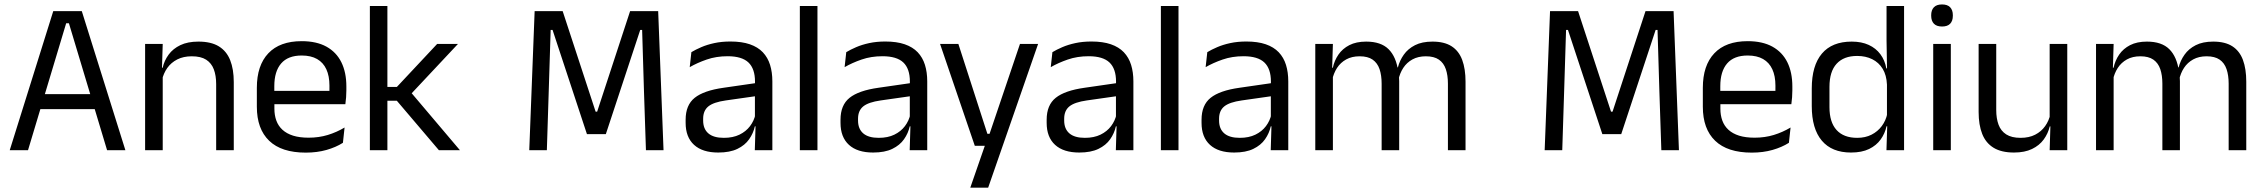

<svg xmlns="http://www.w3.org/2000/svg" viewBox="-20 -690 10398 882"><path d="M108.7 0H24.7L224.7 -639H355.7L556 0H471.9L296.6 -583H283.9ZM435.5 -188.7H144.3V-257.6H435.5Z M1053.9 0H973V-303.7Q973 -343 962.2 -371.5Q951.5 -399.9 927.2 -415.7Q902.8 -431.4 861.1 -431.4Q822.6 -431.4 794.3 -417Q766 -402.5 748.5 -377.8Q731 -353 724 -321.5L709.5 -378.9H727.2Q734.8 -412.1 754.8 -439.3Q774.8 -466.5 808.6 -482.7Q842.4 -498.9 891.5 -498.9Q949.7 -498.9 985.2 -477.1Q1020.8 -455.2 1037.3 -413.8Q1053.9 -372.3 1053.9 -312.6ZM727.5 0H646.6V-488.2H727.5L723.9 -371.1L727.5 -366.3Z M1384.6 11.1Q1273.1 11.1 1216.5 -43.4Q1159.9 -97.8 1159.9 -199.7V-286.6Q1159.9 -389.4 1212.6 -445.1Q1265.2 -500.9 1366 -500.9Q1433.9 -500.9 1479.6 -475.7Q1525.2 -450.4 1548.2 -403.9Q1571.1 -357.4 1571.1 -293V-274.8Q1571.1 -259.1 1569.9 -243Q1568.7 -226.9 1566.5 -211.4H1492.2Q1493 -235.6 1493.2 -257.1Q1493.4 -278.6 1493.4 -296.4Q1493.4 -341 1479.1 -371.8Q1464.9 -402.6 1436.7 -418.8Q1408.4 -435 1366 -435Q1302.9 -435 1271.5 -398.5Q1240.1 -362.1 1240.1 -294.1V-247.4L1240.5 -237.5V-190.8Q1240.5 -160.4 1249.5 -135.9Q1258.5 -111.3 1277.6 -93.8Q1296.8 -76.2 1326.5 -66.8Q1356.3 -57.5 1397.7 -57.5Q1444.8 -57.5 1485.8 -70Q1526.8 -82.6 1562.9 -104.2L1555.3 -34Q1523.1 -13.5 1479.9 -1.2Q1436.8 11.1 1384.6 11.1ZM1549.4 -211.4H1202.6V-272.7H1549.4Z M2092.8 0H1996.2L1802.8 -227.4H1751.5V-290.7H1803.2L1988.2 -488.2H2083.8L1862.6 -252.4V-271.8ZM1759.6 0H1679.1V-662.5H1759.6Z M2492.1 0H2411.3L2436 -639H2564.7L2716.2 -176.9H2723.1L2874.6 -639H3003.5L3028.1 0H2947.3L2938.3 -269.6L2929.8 -552.6H2921.1L2763 -73.7H2676.3L2518.3 -552.6H2509.6L2500.7 -269.1Z M3528 0H3447.4L3451 -118.6L3447.9 -131.1V-286.5L3448.3 -314.9Q3448.3 -374.3 3418.2 -403Q3388 -431.7 3322.4 -431.7Q3270.2 -431.7 3226.4 -416.5Q3182.6 -401.3 3148.4 -381.5L3156 -450.4Q3175.1 -462 3201.4 -473.3Q3227.7 -484.7 3261.3 -492Q3294.9 -499.3 3335.3 -499.3Q3387.8 -499.3 3424.6 -486.6Q3461.4 -473.9 3484.2 -449.9Q3507 -425.8 3517.5 -392Q3528 -358.1 3528 -316.2ZM3279.4 10.7Q3206.9 10.7 3168.3 -24.6Q3129.6 -60 3129.6 -125.7V-140Q3129.6 -207.4 3171.3 -240.7Q3213 -274.1 3304.2 -286.9L3458.5 -309.2L3462.9 -249.8L3314 -228.6Q3258.2 -220.7 3234.2 -201.4Q3210.1 -182 3210.1 -144.5V-136.6Q3210.1 -97.9 3233.9 -77.4Q3257.7 -56.8 3305.1 -56.8Q3346.9 -56.8 3376.9 -71.4Q3406.9 -86 3425.4 -110.5Q3444 -135.1 3450.5 -165.2L3463.2 -109.8H3447.7Q3440.6 -77.8 3421.3 -50.3Q3402.1 -22.8 3367.5 -6.1Q3332.9 10.7 3279.4 10.7Z M3735.2 0H3654.3V-662.5H3735.2Z M4239.5 0H4158.9L4162.5 -118.6L4159.4 -131.1V-286.5L4159.8 -314.9Q4159.8 -374.3 4129.7 -403Q4099.5 -431.7 4033.9 -431.7Q3981.7 -431.7 3937.9 -416.5Q3894.1 -401.3 3859.9 -381.5L3867.5 -450.4Q3886.6 -462 3912.9 -473.3Q3939.2 -484.7 3972.8 -492Q4006.4 -499.3 4046.8 -499.3Q4099.3 -499.3 4136.1 -486.6Q4172.9 -473.9 4195.7 -449.9Q4218.5 -425.8 4229 -392Q4239.5 -358.1 4239.5 -316.2ZM3990.9 10.7Q3918.4 10.7 3879.8 -24.6Q3841.1 -60 3841.1 -125.7V-140Q3841.1 -207.4 3882.8 -240.7Q3924.5 -274.1 4015.7 -286.9L4170 -309.2L4174.4 -249.8L4025.5 -228.6Q3969.7 -220.7 3945.7 -201.4Q3921.6 -182 3921.6 -144.5V-136.6Q3921.6 -97.9 3945.4 -77.4Q3969.2 -56.8 4016.6 -56.8Q4058.4 -56.8 4088.4 -71.4Q4118.4 -86 4136.9 -110.5Q4155.5 -135.1 4162 -165.2L4174.7 -109.8H4159.2Q4152.1 -77.8 4132.8 -50.3Q4113.6 -22.8 4079 -6.1Q4044.4 10.7 3990.9 10.7Z M4515.7 -75.5H4562.2L4519.6 -56.9L4665.5 -488.2H4748.8L4519.4 172H4437.3L4514.6 -50.8L4550.2 -20.2H4458L4298.4 -488.2H4382.5Z M5186.5 0H5105.9L5109.5 -118.6L5106.4 -131.1V-286.5L5106.8 -314.9Q5106.8 -374.3 5076.7 -403Q5046.5 -431.7 4980.9 -431.7Q4928.7 -431.7 4884.9 -416.5Q4841.1 -401.3 4806.9 -381.5L4814.5 -450.4Q4833.6 -462 4859.9 -473.3Q4886.2 -484.7 4919.8 -492Q4953.4 -499.3 4993.8 -499.3Q5046.3 -499.3 5083.1 -486.6Q5119.9 -473.9 5142.7 -449.9Q5165.5 -425.8 5176 -392Q5186.5 -358.1 5186.5 -316.2ZM4937.9 10.7Q4865.4 10.7 4826.8 -24.6Q4788.1 -60 4788.1 -125.7V-140Q4788.1 -207.4 4829.8 -240.7Q4871.5 -274.1 4962.7 -286.9L5117 -309.2L5121.4 -249.8L4972.5 -228.6Q4916.7 -220.7 4892.7 -201.4Q4868.6 -182 4868.6 -144.5V-136.6Q4868.6 -97.9 4892.4 -77.4Q4916.2 -56.8 4963.6 -56.8Q5005.4 -56.8 5035.4 -71.4Q5065.4 -86 5083.9 -110.5Q5102.5 -135.1 5109 -165.2L5121.7 -109.8H5106.2Q5099.1 -77.8 5079.8 -50.3Q5060.6 -22.8 5026 -6.1Q4991.4 10.7 4937.9 10.7Z M5393.7 0H5312.8V-662.5H5393.7Z M5898 0H5817.4L5821 -118.6L5817.9 -131.1V-286.5L5818.3 -314.9Q5818.3 -374.3 5788.2 -403Q5758 -431.7 5692.4 -431.7Q5640.2 -431.7 5596.4 -416.5Q5552.6 -401.3 5518.4 -381.5L5526 -450.4Q5545.1 -462 5571.4 -473.3Q5597.7 -484.7 5631.3 -492Q5664.9 -499.3 5705.3 -499.3Q5757.8 -499.3 5794.6 -486.6Q5831.4 -473.9 5854.2 -449.9Q5877 -425.8 5887.5 -392Q5898 -358.1 5898 -316.2ZM5649.4 10.7Q5576.9 10.7 5538.3 -24.6Q5499.6 -60 5499.6 -125.7V-140Q5499.6 -207.4 5541.3 -240.7Q5583 -274.1 5674.2 -286.9L5828.5 -309.2L5832.9 -249.8L5684 -228.6Q5628.2 -220.7 5604.2 -201.4Q5580.1 -182 5580.1 -144.5V-136.6Q5580.1 -97.9 5603.9 -77.4Q5627.7 -56.8 5675.1 -56.8Q5716.9 -56.8 5746.9 -71.4Q5776.9 -86 5795.4 -110.5Q5814 -135.1 5820.5 -165.2L5833.2 -109.8H5817.7Q5810.6 -77.8 5791.3 -50.3Q5772.1 -22.8 5737.5 -6.1Q5702.9 10.7 5649.4 10.7Z M6712.3 0H6631.4V-305.7Q6631.4 -344.2 6621.7 -372.4Q6612.1 -400.7 6589.9 -416.1Q6567.7 -431.4 6530.1 -431.4Q6494.6 -431.4 6468.5 -417.1Q6442.4 -402.7 6426.4 -378.3Q6410.4 -353.9 6404 -322.9L6391.5 -380.5H6401.6Q6409.6 -411.8 6428.7 -438.8Q6447.7 -465.9 6480.1 -482.4Q6512.4 -498.9 6560.5 -498.9Q6614.9 -498.9 6648.2 -477.5Q6681.6 -456 6697 -414.7Q6712.3 -373.5 6712.3 -314.5ZM6103 0H6022.1V-488.2H6103L6099.4 -370.8L6103 -366.1ZM6407.5 0H6326.9V-305.6Q6326.9 -344.1 6317.3 -372.4Q6307.6 -400.7 6285.5 -416.1Q6263.4 -431.4 6225.8 -431.4Q6190 -431.4 6164 -417Q6137.9 -402.5 6121.9 -377.8Q6106 -353 6099.5 -321.5L6084.7 -378.9H6102.7Q6109.9 -412.1 6128.5 -439.3Q6147.2 -466.5 6178.7 -482.7Q6210.3 -498.9 6255.9 -498.9Q6323.6 -498.9 6358.7 -464.1Q6393.9 -429.2 6403 -361.9Q6405.3 -352 6406.4 -340.3Q6407.5 -328.6 6407.5 -317.1Z M7156.6 0H7075.8L7100.5 -639H7229.2L7380.7 -176.9H7387.6L7539.1 -639H7668L7692.6 0H7611.8L7602.8 -269.6L7594.3 -552.6H7585.6L7427.5 -73.7H7340.8L7182.8 -552.6H7174.1L7165.2 -269.1Z M8027.1 11.1Q7915.6 11.1 7859 -43.4Q7802.4 -97.8 7802.4 -199.7V-286.6Q7802.4 -389.4 7855.1 -445.1Q7907.7 -500.9 8008.5 -500.9Q8076.4 -500.9 8122.1 -475.7Q8167.7 -450.4 8190.7 -403.9Q8213.6 -357.4 8213.6 -293V-274.8Q8213.6 -259.1 8212.4 -243Q8211.2 -226.9 8209 -211.4H8134.7Q8135.5 -235.6 8135.7 -257.1Q8135.9 -278.6 8135.9 -296.4Q8135.9 -341 8121.6 -371.8Q8107.4 -402.6 8079.2 -418.8Q8050.9 -435 8008.5 -435Q7945.4 -435 7914 -398.5Q7882.6 -362.1 7882.6 -294.1V-247.4L7883 -237.5V-190.8Q7883 -160.4 7892 -135.9Q7901 -111.3 7920.1 -93.8Q7939.3 -76.2 7969 -66.8Q7998.8 -57.5 8040.2 -57.5Q8087.3 -57.5 8128.3 -70Q8169.3 -82.6 8205.4 -104.2L8197.8 -34Q8165.6 -13.5 8122.4 -1.2Q8079.3 11.1 8027.1 11.1ZM8191.9 -211.4H7845.1V-272.7H8191.9Z M8482.9 10.7Q8395.1 10.7 8349 -43.9Q8302.8 -98.6 8302.8 -202.9V-283.6Q8302.8 -388.7 8349.4 -443.8Q8396 -498.9 8486.4 -498.9Q8531.3 -498.9 8564.4 -483.7Q8597.5 -468.5 8618 -440.9Q8638.5 -413.4 8645.3 -375.9H8672.1L8648.2 -301.3Q8646.3 -344.6 8628.6 -373.8Q8610.8 -403 8580.6 -418Q8550.5 -433 8511.3 -433Q8449.7 -433 8416.9 -397.1Q8384.1 -361.2 8384.1 -291.1V-197.8Q8384.1 -128.8 8416.7 -92.8Q8449.3 -56.8 8511.6 -56.8Q8548.7 -56.8 8577.1 -71.2Q8605.6 -85.6 8624.4 -110.8Q8643.2 -136 8649.8 -168L8669.8 -109.9H8646.2Q8639 -76.8 8619.3 -49.3Q8599.6 -21.8 8566.2 -5.6Q8532.8 10.7 8482.9 10.7ZM8726.8 0H8645.9L8649.6 -117.9L8648.2 -143.9V-348.1L8648.7 -365L8646.3 -503.5V-662.5H8726.8Z M8941.6 0H8860.7V-488.2H8941.6ZM8901.2 -568.2Q8876.2 -568.2 8863.8 -581.2Q8851.4 -594.3 8851.4 -617.7V-620.2Q8851.4 -643.5 8863.8 -656.6Q8876.2 -669.6 8901.2 -669.6Q8926.2 -669.6 8938.5 -656.6Q8950.9 -643.5 8950.9 -620.2V-617.7Q8950.9 -593.9 8938.5 -581Q8926.2 -568.2 8901.2 -568.2Z M9069.3 -488.2H9150.2V-184.5Q9150.2 -145.8 9160.9 -117Q9171.6 -88.3 9196.1 -72.6Q9220.7 -56.8 9262 -56.8Q9301 -56.8 9329.1 -71.3Q9357.2 -85.7 9374.9 -110.7Q9392.6 -135.6 9399.1 -166.8L9413.6 -109.3H9396Q9388.3 -76.7 9368.3 -49.2Q9348.3 -21.8 9314.6 -5.6Q9280.9 10.7 9231.6 10.7Q9173.9 10.7 9138.1 -11.2Q9102.3 -33 9085.8 -74.7Q9069.3 -116.3 9069.3 -175.7ZM9395.6 -488.2H9476.5V0H9395.6L9399.2 -117.2L9395.6 -121.9Z M10298.8 0H10217.9V-305.7Q10217.9 -344.2 10208.2 -372.4Q10198.6 -400.7 10176.4 -416.1Q10154.2 -431.4 10116.6 -431.4Q10081.1 -431.4 10055 -417.1Q10028.9 -402.7 10012.9 -378.3Q9996.9 -353.9 9990.5 -322.9L9978 -380.5H9988.1Q9996.1 -411.8 10015.2 -438.8Q10034.2 -465.9 10066.6 -482.4Q10098.9 -498.9 10147 -498.9Q10201.4 -498.9 10234.7 -477.5Q10268.1 -456 10283.5 -414.7Q10298.8 -373.5 10298.8 -314.5ZM9689.5 0H9608.6V-488.2H9689.5L9685.9 -370.8L9689.5 -366.1ZM9994 0H9913.4V-305.6Q9913.4 -344.1 9903.8 -372.4Q9894.1 -400.7 9872 -416.1Q9849.9 -431.4 9812.3 -431.4Q9776.5 -431.4 9750.5 -417Q9724.4 -402.5 9708.4 -377.8Q9692.5 -353 9686 -321.5L9671.2 -378.9H9689.2Q9696.4 -412.1 9715 -439.3Q9733.7 -466.5 9765.2 -482.7Q9796.8 -498.9 9842.4 -498.9Q9910.1 -498.9 9945.2 -464.1Q9980.4 -429.2 9989.5 -361.9Q9991.8 -352 9992.9 -340.3Q9994 -328.6 9994 -317.1Z"/></svg>

Font: Anek Malayalam Medium
Style: Regular
Weight: 500
Designer: Maithili Shingre (Malayalam) & Yesha Goshar (Latin)
Foundry: Ek Type
Version: Version 1.003